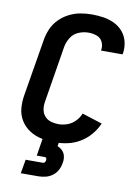

<svg xmlns="http://www.w3.org/2000/svg" viewBox="-102 -809 780 1089"><g transform="rotate(10 288.0 -264.5)"><path d="M257 8Q293 8 329.5 0Q366 -8 399.5 -28Q433 -48 458.5 -78Q484 -108 499 -143L383 -180Q373 -155 353.5 -135Q334 -115 308.5 -106Q283 -97 258 -97Q235 -97 213.5 -103.5Q192 -110 178 -126.5Q164 -143 160.5 -165Q157 -187 161 -210L214 -535Q219 -563 235.5 -589Q252 -615 280 -626.5Q308 -638 337 -638Q361 -638 384 -630Q407 -622 417.5 -600Q428 -578 424 -553V-550H547Q548 -554 549 -557Q554 -591 546 -623.5Q538 -656 517 -680.5Q496 -705 466.5 -719Q437 -733 404 -738Q371 -743 337 -743Q304 -743 271 -737Q238 -731 206.5 -715Q175 -699 150 -673.5Q125 -648 111.5 -616Q98 -584 93 -552L39 -227Q32 -187 35.5 -148.5Q39 -110 59 -78.5Q79 -47 110.5 -27Q142 -7 180 0.5Q218 8 257 8ZM96 214H196Q217 214 238 209Q259 204 277.5 190.5Q296 177 306.5 157Q317 137 320 116Q324 97 320.5 78.5Q317 60 304.5 46.5Q292 33 275 27L279 0H184L168 100H215Q221 100 223.5 105.5Q226 111 225 117Q224 123 220 128.5Q216 134 210 134H110Z"/></g></svg>

Font: Iosevka Sparkle
Style: Bold Italic
Weight: 700
Italic angle: -9°
Designer: Belleve Invis
Foundry: Belleve Invis
Version: Version 4.5.0; ttfautohint (v1.8.3)